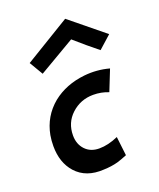

<svg xmlns="http://www.w3.org/2000/svg" viewBox="-124 -724 670 808"><g transform="rotate(-20 210.5 -320.0)"><path d="M371 -385 334 -292Q302 -305 266 -305Q209 -305 168 -267Q128 -230 128 -173Q128 -134 151.5 -109Q175 -84 214 -84Q254 -84 299 -104L309 -19Q282 -8 265 -3Q236 5 201 6Q121 11 76 -39Q35 -85 35 -159Q35 -184 39 -207Q54 -287 116 -338Q175 -385 259 -394Q316 -400 371 -385ZM417 -522 360 -471Q311 -510 259 -556Q224 -536 97 -461L61 -522L265 -646Q305 -614 417 -522Z"/></g></svg>

Font: GFS Neohellenic Rg
Style: Bold Italic
Weight: 700
Italic angle: -12°
Designer: Designed by Takis Katsoulidis and George D. Matthiopoulos.
Foundry: Designed by Takis Katsoulidis and George D. Matthiopoulos.
Version: Version 1.0